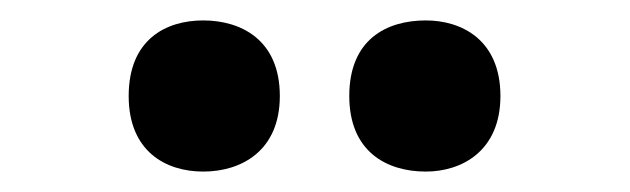

<svg xmlns="http://www.w3.org/2000/svg" viewBox="-20 -782 617 188"><path d="M397 -614C432 -614 470 -634 470 -688C470 -743 432 -762 397 -762C358 -762 322 -743 322 -688C322 -634 358 -614 397 -614ZM179 -614C216 -614 254 -634 254 -688C254 -743 216 -762 179 -762C142 -762 106 -743 106 -688C106 -634 142 -614 179 -614Z"/></svg>

Font: Noto Serif Lao Black
Style: Regular
Weight: 900
Designer: Monotype Design Team
Foundry: Monotype Imaging Inc.
Version: Version 2.003